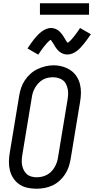

<svg xmlns="http://www.w3.org/2000/svg" viewBox="-20 -1145 575 1173"><path d="M202 8Q174 8 147 2Q120 -4 98.5 -18.5Q77 -33 62 -55.5Q47 -78 40.5 -104Q34 -130 34.5 -158Q35 -186 40 -214L97 -559Q101 -584 109 -608Q117 -632 131.5 -654Q146 -676 166 -694Q186 -712 209.5 -723Q233 -734 257.5 -740Q282 -746 307 -746Q335 -746 361.5 -738.5Q388 -731 410 -716.5Q432 -702 447 -679.5Q462 -657 468.5 -631Q475 -605 474.5 -577Q474 -549 469 -521L412 -176Q408 -151 400 -127Q392 -103 378 -81Q364 -59 344 -41Q324 -23 300.5 -12Q277 -1 252 3.5Q227 8 202 8ZM204 -62Q220 -62 236 -65.5Q252 -69 267 -77Q282 -85 294 -97.5Q306 -110 314.5 -125Q323 -140 328 -155.5Q333 -171 335 -187L392 -532Q395 -549 396 -566Q397 -583 394 -599Q391 -615 384 -630Q377 -645 364.5 -654.5Q352 -664 336 -668.5Q320 -673 303 -673Q287 -673 271 -669.5Q255 -666 240.5 -657.5Q226 -649 214.5 -636.5Q203 -624 194.5 -609.5Q186 -595 181 -579.5Q176 -564 174 -548L117 -203Q114 -186 113 -169Q112 -152 115 -136Q118 -120 125 -106Q132 -92 143.5 -81.5Q155 -71 171 -66.5Q187 -62 204 -62ZM214 -811 148 -849Q160 -867 170.5 -882Q181 -897 191 -909Q201 -921 210.5 -931Q220 -941 233 -951Q246 -961 261 -967.5Q276 -974 291 -974Q297 -974 302.5 -973Q308 -972 313 -970.5Q318 -969 322.5 -967Q327 -965 331.5 -962Q336 -959 340 -956Q344 -953 347 -949.5Q350 -946 354 -941.5Q358 -937 361 -933Q364 -929 366.5 -924.5Q369 -920 371.5 -916.5Q374 -913 377 -907.5Q380 -902 383 -897.5Q386 -893 388 -890Q390 -887 394 -883Q397 -886 400.5 -888.5Q404 -891 408.5 -895.5Q413 -900 414.5 -901.5Q416 -903 418.5 -906Q421 -909 423.5 -912Q426 -915 429 -918.5Q432 -922 435 -926Q438 -930 441 -934Q444 -938 447.5 -942.5Q451 -947 454.5 -952Q458 -957 461.5 -962.5Q465 -968 469 -974L535 -936Q523 -918 512.5 -903.5Q502 -889 492 -877Q482 -865 472.5 -854.5Q463 -844 450 -834Q437 -824 422 -818Q407 -812 392 -812Q385 -812 379 -813Q373 -814 367.5 -816Q362 -818 356 -821Q350 -824 345.5 -827.5Q341 -831 337 -835Q333 -839 328.5 -844Q324 -849 321 -854Q318 -859 315 -863.5Q312 -868 309 -873.5Q306 -879 302 -884.5Q298 -890 295.5 -894Q293 -898 290 -902Q286 -900 283 -897.5Q280 -895 275 -890Q270 -885 268.5 -883.5Q267 -882 264.5 -879Q262 -876 259.5 -873Q257 -870 254 -866.5Q251 -863 248 -859.5Q245 -856 242 -851.5Q239 -847 235.5 -842.5Q232 -838 228.5 -833Q225 -828 221.5 -822.5Q218 -817 214 -811ZM224 -1055V-1125H524V-1055Z"/></svg>

Font: Iosevka Slab Oblique
Style: Regular
Weight: 400
Italic angle: -9°
Monospace: yes
Designer: Belleve Invis
Foundry: Belleve Invis
Version: Version 11.1.1; ttfautohint (v1.8.3)